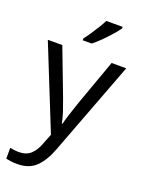

<svg xmlns="http://www.w3.org/2000/svg" viewBox="-182 -849 875 1171"><g transform="rotate(20 255.0 -263.0)"><path d="M1 -536H95L211 -231Q226 -191 238 -154.5Q250 -118 256 -85H260Q266 -110 279 -150.5Q292 -191 306 -232L415 -536H510L279 74Q251 150 206.5 195Q162 240 84 240Q60 240 42 237.5Q24 235 11 232V162Q22 164 37.5 166Q53 168 70 168Q116 168 144.5 142Q173 116 189 73L217 2ZM403 -756Q391 -738 366 -709.5Q341 -681 312.5 -652.5Q284 -624 260 -606H202V-618Q217 -637 234.5 -663Q252 -689 269 -716.5Q286 -744 297 -766H403Z"/></g></svg>

Font: Noto Sans Mongolian
Style: Regular
Weight: 400
Designer: Monotype Design Team
Foundry: Monotype Imaging Inc.
Version: Version 3.001; ttfautohint (v1.8.4.7-5d5b)